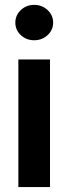

<svg xmlns="http://www.w3.org/2000/svg" viewBox="-20 -756 276 776"><path d="M54.2 0V-515.6H182.1V0ZM118.2 -593.3Q86.4 -593.3 64.2 -614Q42 -634.8 42 -664.6Q42 -694.3 64.2 -715.3Q86.4 -736.3 118.2 -736.3Q149.9 -736.3 172.4 -715.3Q194.8 -694.3 194.8 -664.6Q194.8 -634.8 172.4 -614Q149.9 -593.3 118.2 -593.3Z"/></svg>

Font: Inter Display Semi Bold
Style: Regular
Weight: 600
Designer: Rasmus Andersson
Foundry: rsms
Version: Version 4.000;git-37864ae